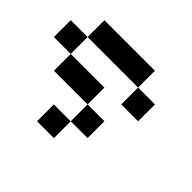

<svg xmlns="http://www.w3.org/2000/svg" viewBox="-206 -1106 1612 1612"><g transform="rotate(45 600.0 -300.0)"><path d="M799.8 0H600.1V-200.2H799.8ZM1000 -399.9H799.8V-600.1H1000ZM0 -600.1H200.2V-399.9H0ZM600.1 0.5V200.2H399.9V0.5ZM799.8 -799.8V-600.1H200.2V-799.8ZM600.1 -399.9V-200.2H200.2V-399.9Z"/></g></svg>

Font: QuinqueFive
Style: Regular
Weight: 400
Monospace: yes
Designer: GGBotNet
Foundry: GGBotNet
Version: 1.1